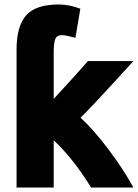

<svg xmlns="http://www.w3.org/2000/svg" viewBox="-20 -817 616 858"><path d="M54 21V-596Q54 -699 96.5 -748Q139 -797 243 -797Q289 -797 339 -778L317 -648Q274 -660 257 -660Q234 -660 227 -642.5Q220 -625 220 -582V-375Q328 -492 373 -544H576Q403 -353 340 -291Q399 -237 466.5 -147Q534 -57 576 21H387Q307 -109 220 -190V21Z"/></svg>

Font: Repo
Style: ExtraBold
Weight: 800
Designer: Stefan Peev
Foundry: Context Ltd
Version: Version 001.000